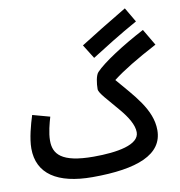

<svg xmlns="http://www.w3.org/2000/svg" viewBox="-93 -933 976 1039"><g transform="rotate(-10 395.5 -413.5)"><path d="M452 -613C525 -659 608 -712 709 -768L662 -848C559 -787 480 -738 404 -690ZM332 21C579 21 721 -35 721 -169C721 -283 629 -374 544 -475C602 -520 680 -567 791 -626L738 -716C618 -653 503 -578 462 -534C447 -519 441 -474 441 -443C441 -421 485 -378 543 -308C579 -265 609 -218 609 -177C609 -108 487 -87 357 -87C179 -87 139 -140 139 -213C139 -256 153 -307 163 -341L68 -367C52 -317 32 -244 32 -189C32 -49 140 21 332 21Z"/></g></svg>

Font: Noto Sans Arabic UI XCn SmBd
Style: Regular
Weight: 600
Width: 2
Designer: Monotype Design Team, Nadine Chahine and Nizar Qandah
Foundry: Monotype Imaging Inc.
Version: Version 2.010